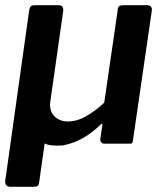

<svg xmlns="http://www.w3.org/2000/svg" viewBox="-21 -550 629 735"><path d="M238 -85Q274 -85 309.5 -105.5Q345 -126 378 -157L430 -514Q431 -524 436 -527Q441 -530 452 -530H542Q552 -530 557 -524Q562 -518 560 -508L488 -13Q487 -5 485 -2.5Q483 0 475 0H377Q371 0 366.5 -5.5Q362 -11 363 -19L371 -72Q372 -77 368.5 -76Q365 -75 358 -67Q330 -42 306.5 -27.5Q283 -13 261.5 -5Q240 3 218 7Q194 8 177.5 6.5Q161 5 150 -1L129 147Q127 159 123 162Q119 165 105 165H19Q8 165 3 159Q-2 153 -1 143L91 -513Q93 -523 97.5 -526.5Q102 -530 112 -530H204Q214 -530 218 -524Q222 -518 221 -508L171 -157Q169 -136 176.5 -120Q184 -104 200.5 -94.5Q217 -85 238 -85Z"/></svg>

Font: Libre Franklin Thin SemiBold
Style: Italic
Weight: 600
Italic angle: -8°
Version: Version 3.000